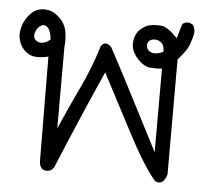

<svg xmlns="http://www.w3.org/2000/svg" viewBox="-41 -343 592 560"><g transform="rotate(5 254.5 -63.0)"><path d="M431.6 169.9Q396.5 128.9 347.2 34.2Q297.9 -60.5 259.8 -132.8Q227.5 -60.5 196.8 11.2Q166 83 135.7 156.2Q126 170.9 109.4 167.5Q92.8 164.1 92.8 138.7L90.8 -164.1Q71.3 -159.2 54.2 -160.2Q37.1 -161.1 24.4 -171.9Q11.7 -182.6 5.9 -198.2Q0 -213.9 2 -230Q3.9 -246.1 10.3 -258.8Q16.6 -271.5 27.3 -283.2Q38.1 -294.9 51.8 -298.3Q65.4 -301.8 80.6 -298.8Q95.7 -295.9 112.3 -280.3Q128.9 -264.6 133.3 -242.7Q137.7 -220.7 134.8 -195.3V42Q162.1 -20.5 191.4 -82Q220.7 -143.6 240.2 -208Q252.9 -225.6 270.5 -208Q311.5 -132.8 423.8 86.9V-158.2Q409.2 -156.2 389.6 -157.7Q370.1 -159.2 350.6 -181.2Q331.1 -203.1 333 -227.1Q335 -251 349.1 -264.6Q363.3 -278.3 379.4 -281.2Q395.5 -284.2 412.6 -282.2Q429.7 -280.3 459 -250Q464.8 -271.5 471.7 -293Q479.5 -298.8 491.2 -298.8L502.9 -293Q510.7 -280.3 507.8 -264.6Q503.9 -249 498.5 -233.9Q493.2 -218.8 466.8 -188.5V148.4Q455.1 183.6 431.6 169.9ZM423.8 -208Q423.8 -225.6 415 -233.4Q406.2 -241.2 395 -240.7Q383.8 -240.2 378.4 -233.9Q373 -227.5 374.5 -218.3Q376 -209 384.8 -204.1Q393.6 -199.2 405.3 -201.2Q417 -203.1 423.8 -208ZM92.8 -214.8Q89.8 -240.2 81.1 -249Q72.3 -257.8 61.5 -252Q50.8 -246.1 45.9 -231.9Q41 -217.8 48.8 -209.5Q56.6 -201.2 69.3 -202.6Q82 -204.1 92.8 -214.8Z"/></g></svg>

Font: JasonHandwriting1
Style: Regular
Weight: 400
Version: Version 1.48.20